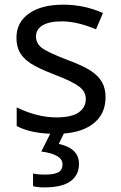

<svg xmlns="http://www.w3.org/2000/svg" viewBox="-20 -566 519 826"><path d="M434.1 -147.9Q434.1 -72.8 377.9 -31.5Q321.8 9.8 220.2 9.8Q114.3 9.8 51.8 -23.9V-104Q140.1 -61 222.2 -61Q288.6 -61 318.8 -82.5Q349.1 -104 349.1 -140.1Q349.1 -171.9 320.1 -193.8Q291 -215.8 216.8 -244.1Q141.1 -273.4 110.4 -294.2Q79.6 -314.9 65.2 -340.8Q50.8 -366.7 50.8 -403.8Q50.8 -469.7 104.5 -507.8Q158.2 -545.9 252 -545.9Q343.3 -545.9 422.9 -509.8L393.1 -439.9Q311.5 -474.1 246.1 -474.1Q191.4 -474.1 163.1 -456.8Q134.8 -439.5 134.8 -409.2Q134.8 -379.9 159.2 -360.6Q183.6 -341.3 272.9 -307.1Q339.8 -282.2 371.8 -260.7Q403.8 -239.3 418.9 -212.4Q434.1 -185.5 434.1 -147.9ZM319.8 139.2Q319.8 187.5 283 213.9Q246.1 240.2 171.9 240.2Q140.1 240.2 122.1 234.9V180.2Q139.6 185.1 174.8 185.1Q211.4 185.1 230.2 175.5Q249 166 249 141.1Q249 97.7 157.7 85.9L200.7 0H258.8L232.9 53.2Q319.8 71.8 319.8 139.2Z"/></svg>

Font: NotoSans
Style: Regular
Weight: 400
Designer: Monotype Design team
Foundry: Monotype Imaging Inc.
Version: Version 1.04; ttfautohint (v1.4.1)